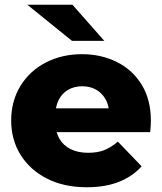

<svg xmlns="http://www.w3.org/2000/svg" viewBox="-20 -779 682 808"><path d="M345 9Q249 9 177.5 -27.5Q106 -64 66.5 -127.5Q27 -191 27 -272Q27 -353 65.5 -416.5Q104 -480 172 -515.5Q240 -551 325 -551Q405 -551 471 -518.5Q537 -486 576 -423Q615 -360 615 -270Q615 -260 614 -247Q613 -234 612 -223H183V-323H511L439 -295Q440 -332 425.5 -359Q411 -386 385.5 -401Q360 -416 326 -416Q292 -416 266.5 -401Q241 -386 227 -358.5Q213 -331 213 -294V-265Q213 -225 229.5 -196Q246 -167 277 -151.5Q308 -136 351 -136Q391 -136 419.5 -147.5Q448 -159 476 -183L576 -79Q537 -36 480 -13.5Q423 9 345 9ZM283 -607 95 -759H285L419 -607Z"/></svg>

Font: Montserrat Thin ExtraBold
Style: Regular
Weight: 800
Version: Version 9.000